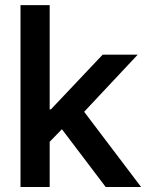

<svg xmlns="http://www.w3.org/2000/svg" viewBox="-20 -748 585 768"><path d="M168.9 -170.9V-310.5H183.6L390.6 -529.3H530.8L288.1 -270.5H266.1ZM62 0V-727.5H178.7V0ZM402.8 0 217.8 -244.1 297.4 -326.2 544.4 0Z"/></svg>

Font: Inter Cardless Tabular Medium
Style: Regular
Weight: 500
Designer: Rasmus Andersson
Foundry: rsms
Version: Version 4.000;git-4fc901f